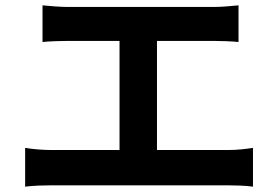

<svg xmlns="http://www.w3.org/2000/svg" viewBox="-20 -718 1040 718"><path d="M139 -698Q159 -696 186 -694Q213 -692 234 -692H778Q801 -692 826 -694Q851 -696 872 -698V-561Q850 -563 825 -564Q800 -565 778 -565H234Q214 -565 186 -564Q158 -563 139 -561ZM427 -83V-621H567V-83ZM74 -165Q98 -161 124 -159Q150 -157 173 -157H832Q859 -157 883 -159.5Q907 -162 926 -165V-20Q904 -23 877 -24Q850 -25 832 -25H173Q151 -25 125 -24Q99 -23 74 -20Z"/></svg>

Font: Farlight84_Sys_V01
Style: Bold
Weight: 700
Designer: Monotype Design Team, Nadine Chahine and Nizar Qandah
Foundry: Monotype Imaging Inc.
Version: Version 2.004;October 31, 2024;FontCreator 14.0.0.2814 64-bi